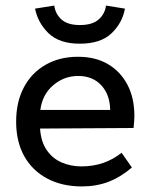

<svg xmlns="http://www.w3.org/2000/svg" viewBox="-20 -654 539 690"><path d="M454 -52Q413 -17 369.5 -0.5Q326 16 274 16Q203 16 149.5 -12.5Q96 -41 67 -93Q38 -145 38 -217Q38 -287 65.5 -339.5Q93 -392 143.5 -421Q194 -450 260 -450Q323 -450 368 -423.5Q413 -397 438 -349.5Q463 -302 463 -237Q463 -227 462 -216Q461 -205 460 -194L124 -192Q127 -145 148 -114.5Q169 -84 202 -70Q235 -56 272 -56Q315 -56 351 -68.5Q387 -81 417 -105ZM376 -259Q375 -314 344 -347.5Q313 -381 261 -381Q210 -381 171 -347.5Q132 -314 125 -259ZM267 -497Q193 -497 154.5 -534.5Q116 -572 106 -623L175 -634Q179 -604 201 -584Q223 -564 267 -564Q312 -564 334.5 -584Q357 -604 361 -634L429 -623Q420 -572 381 -534.5Q342 -497 267 -497Z"/></svg>

Font: Podkova Medium
Style: Regular
Weight: 500
Designer: Ilya Yudin
Foundry: Cyreal (www.cyreal.org)
Version: Version 2.103